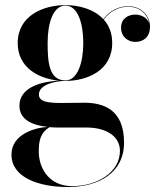

<svg xmlns="http://www.w3.org/2000/svg" viewBox="-20 -490 643 770"><path d="M58 -66C58 -14.5 101.5 11.5 171 19C123 21.5 26 47 26 130C26 222 135 260 252.5 260C374.5 260 477.5 204 477.5 82C477.5 -53.5 392 -78 317 -78C288.5 -78 265 -77 230 -77C175.5 -77 136 -80.5 136 -111C136 -151 202 -165.5 242.5 -165.5C329.5 -165.5 430 -207 430 -317.5C430 -357.5 417 -388.5 396 -411.5C423.5 -449.5 462.5 -463 493.5 -463C543 -463 572 -431 578.5 -397C570.5 -419.5 545 -431.5 522.5 -431.5C494.5 -431.5 465.5 -416 465.5 -379C465.5 -342 493.5 -322 522.5 -322C551 -322 581.5 -337 581.5 -383.5C581.5 -424 550 -465 493.5 -465C463.5 -465 423 -452.5 394.5 -413C357.5 -453 297.5 -469.5 242.5 -469.5C155 -469.5 51 -428 51 -317.5C51 -218 135.5 -174.5 216 -166.5C131.5 -162 58 -133.5 58 -66ZM171 -317.5C171 -395.5 192 -467.5 242.5 -467.5C292.5 -467.5 314 -395.5 314 -317.5C314 -242.5 292.5 -167.5 242.5 -167.5C176 -167.5 171 -242.5 171 -317.5ZM135.5 118C135.5 74.5 142 42.5 178.5 20C190.5 21 204 21.5 218 21.5H329C394 21.5 461 49 461 115C461 202.5 367.5 256.5 269.5 256.5C175.5 256.5 135.5 183 135.5 118Z"/></svg>

Font: Bodoni* 96pt Medium
Style: Regular
Weight: 500
Version: Version 2.3